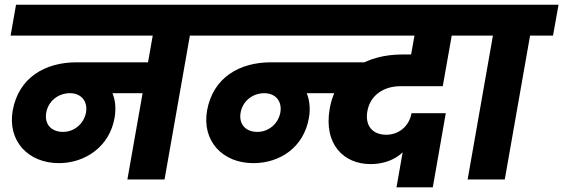

<svg xmlns="http://www.w3.org/2000/svg" viewBox="-20 -760 2385 813"><path d="M229.6 -69.2C337.2 -69.2 443.6 -136.1 465.2 -261.5C480.6 -351.5 440.8 -404.8 403.4 -431.1L363.6 -365.4H611.8L634.7 -496.2H304.8C171.5 -496.2 59.4 -432.4 33.8 -292.2C11.2 -163.1 99.2 -69.2 229.6 -69.2ZM246.9 -201.5C196.4 -201.5 167.5 -234.9 175.8 -283C184.1 -331 225.8 -365.4 275.9 -365.4C324.5 -365.4 352.4 -330.5 344.1 -283.5C335.2 -236.3 295 -201.5 246.9 -201.5ZM676.7 0 788.3 -633.5H631L519.4 0ZM882 -609.2 904.9 -740H47.9L24.9 -609.2Z M1052.6 -69.2C1165.8 -69.2 1266.6 -136.1 1288.2 -261.5C1303.6 -351.5 1260.7 -409.4 1226.4 -431.1L1186.6 -365.4H1502L1569.3 -496.2H1127.8C994.5 -496.2 882.4 -432.4 856.8 -292.2C834.2 -163.1 922.2 -69.2 1052.6 -69.2ZM1069.9 -201.5C1019.4 -201.5 990.5 -234.9 998.8 -283C1007.1 -331 1048.8 -365.4 1098.9 -365.4C1147.5 -365.4 1175.4 -330.5 1167.1 -283.5C1158.2 -236.3 1118 -201.5 1069.9 -201.5ZM1547.4 -609.2 1570.8 -740H870.9L847.9 -609.2ZM1812.6 33.2 1867.6 -280.7H1722.5C1712.2 -222.1 1665.1 -189.4 1615.7 -189.4C1556.6 -189.4 1524.8 -228.9 1535.6 -289.1C1547.3 -356.5 1603.9 -395 1676.2 -395H1854.8L1897.1 -633.5H1739.3L1720.9 -529.3H1683.3C1530.5 -529.3 1403.7 -455.2 1376.2 -300.3C1349.2 -146.9 1437.9 -65.2 1548.4 -65.2C1629.7 -65.2 1694.3 -103.5 1721.2 -167.9L1696.2 -178.6L1658.9 33.2ZM2005.4 -609.2 2029.3 -740H1384L1360.6 -609.2Z M2117.4 0 2224.5 -609.2H2321.7L2345.1 -740H1991.9L1968.9 -609.2H2067.2L1960.1 0Z"/></svg>

Font: Poppins Devanagari Thin
Style: Italic
Weight: 100
Italic angle: -10°
Designer: Ninad Kale (Devanagari), Jonny Pinhorn (Latin)
Foundry: Indian Type Foundry
Version: 4.005